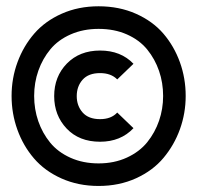

<svg xmlns="http://www.w3.org/2000/svg" viewBox="-20 -601 640 623"><path d="M304.7 -141.1Q236.8 -141.1 196.3 -183.8Q155.8 -226.6 155.8 -289.1Q155.8 -352.5 197 -394.8Q238.3 -437 304.7 -437Q372.1 -437 413.1 -394L360.4 -343.3Q340.3 -363.8 304.7 -363.8Q267.1 -363.8 248 -342.3Q229 -320.8 229 -289.1Q229 -257.8 248 -236.1Q267.1 -214.4 304.7 -214.4Q340.8 -214.4 360.4 -235.8L413.1 -185.1Q371.6 -141.1 304.7 -141.1ZM299.8 -507.3Q250 -507.3 209.5 -489.5Q168.9 -471.7 143.6 -441.2Q118.2 -410.6 104.5 -371.8Q90.8 -333 90.8 -289.6Q90.8 -246.6 104.2 -207.8Q117.7 -168.9 142.8 -138.2Q168 -107.4 208.7 -89.1Q249.5 -70.8 299.8 -70.8Q350.6 -70.8 391.6 -89.6Q432.6 -108.4 457.8 -139.6Q482.9 -170.9 496.1 -209.2Q509.3 -247.6 509.3 -289.6Q509.3 -332.5 496.1 -370.8Q482.9 -409.2 457.8 -440.2Q432.6 -471.2 391.8 -489.3Q351.1 -507.3 299.8 -507.3ZM582.5 -289.6Q582.5 -233.9 564 -182.1Q545.4 -130.4 510.7 -88.9Q476.1 -47.4 421.4 -22.5Q366.7 2.4 299.8 2.4Q233.9 2.4 179.4 -22Q125 -46.4 90.1 -87.2Q55.2 -127.9 36.4 -180.2Q17.6 -232.4 17.6 -289.6Q17.6 -347.2 36.9 -399.4Q56.2 -451.7 91.3 -492.2Q126.5 -532.7 180.4 -556.6Q234.4 -580.6 299.8 -580.6Q366.7 -580.6 421.1 -556.4Q475.6 -532.2 510.3 -491.7Q544.9 -451.2 563.7 -399.2Q582.5 -347.2 582.5 -289.6Z"/></svg>

Font: Anka/Coder
Style: Italic
Weight: 400
Italic angle: -12°
Monospace: yes
Version: Version 001.100